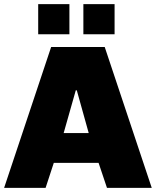

<svg xmlns="http://www.w3.org/2000/svg" viewBox="-25 -915 759 935"><path d="M455 -122H237L197 0H-5L224 -686H485L714 0H496ZM349 -475H344L285 -267H407ZM313 -748H161V-895H313ZM533 -748H381V-895H533Z"/></svg>

Font: Chivo Black
Style: Regular
Weight: 900
Designer: Hector Gatti
Foundry: Omnibus-Type
Version: Version 1.007